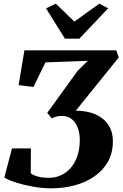

<svg xmlns="http://www.w3.org/2000/svg" viewBox="-20 -1016 666 1042"><path d="M259.5 6Q210 6 159.5 -3Q109 -12 67.5 -25.2Q26 -38.5 3.5 -52.5L45 -210.5H147.5L147 -76Q159.5 -65 185.2 -58Q211 -51 245 -51Q281 -51 311.5 -65.2Q342 -79.5 364.8 -106Q387.5 -132.5 400.2 -170.5Q413 -208.5 413 -256.5Q413 -294 401.5 -323.8Q390 -353.5 368.5 -370.2Q347 -387 315.5 -387Q297.5 -387 284.2 -383Q271 -379 261 -373.5L236.5 -403.5L401.5 -632L456.5 -686L226.5 -677.5L161.5 -544L81 -554L112.5 -743H610.5L624.5 -704.5L391.5 -415.5Q453.5 -415 498.2 -395.2Q543 -375.5 567.8 -338.8Q592.5 -302 592.5 -249Q592.5 -184.5 564.8 -136.8Q537 -89 489.8 -57Q442.5 -25 382.8 -9.5Q323 6 259.5 6ZM332.5 -806 230 -970.5 283 -996Q308.5 -971.5 333.8 -947.2Q359 -923 383.5 -898.5Q417 -923 451 -947.5Q485 -972 519 -996L567 -971L410.5 -806Z"/></svg>

Font: Merriweather 24pt ExtraBold
Style: Italic
Weight: 800
Italic angle: -7.8°
Version: Version 2.101